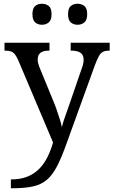

<svg xmlns="http://www.w3.org/2000/svg" viewBox="-20 -764 605 1024"><path d="M38 193Q89 193 126 178Q163 163 189 136.5Q215 110 233 74Q251 38 263 -4L78 -441Q69 -462 60 -473.5Q51 -485 39 -489.5Q27 -494 7 -494H4V-536H244V-494H241Q211 -494 196 -482.5Q181 -471 181 -446Q181 -438 183 -429Q185 -420 189 -409L262 -231Q272 -208 281.5 -180.5Q291 -153 299 -128Q307 -103 310 -86Q317 -115 328.5 -146Q340 -177 350 -207L417 -402Q422 -414 424 -425.5Q426 -437 426 -445Q426 -471 409.5 -482.5Q393 -494 360 -494H357V-536H565V-494H562Q543 -494 530 -488Q517 -482 507.5 -465Q498 -448 486 -416L334 4Q308 77 284 123Q260 169 230.5 194.5Q201 220 157 230Q113 240 47 240H38ZM394 -632Q372 -632 357.5 -644.5Q343 -657 343 -688Q343 -720 357.5 -732Q372 -744 394 -744Q415 -744 430 -732Q445 -720 445 -688Q445 -657 430 -644.5Q415 -632 394 -632ZM204 -632Q182 -632 167.5 -644.5Q153 -657 153 -688Q153 -720 167.5 -732Q182 -744 204 -744Q225 -744 240 -732Q255 -720 255 -688Q255 -657 240 -644.5Q225 -632 204 -632Z"/></svg>

Font: Noto Serif Gujarati
Style: Regular
Weight: 400
Designer: Universal Thirst, Indian Type Foundry and the Monotype Design Team
Foundry: Monotype Imaging Inc.
Version: Version 2.102